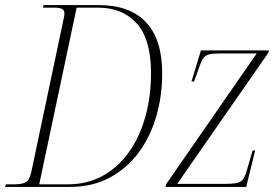

<svg xmlns="http://www.w3.org/2000/svg" viewBox="-33 -734 1082 754"><path d="M-13 0 -10 -10H21Q54 -10 68.5 -18.5Q83 -27 90 -59L218 -665Q220 -675 220 -681Q220 -695 209.5 -699.5Q199 -704 180 -704H136L138 -714H354Q478 -714 541 -646Q604 -578 604 -446Q604 -358 581 -278Q558 -198 512 -135.5Q466 -73 398 -36.5Q330 0 241 0ZM232 -10Q309 -10 369.5 -43Q430 -76 472.5 -135.5Q515 -195 537.5 -274.5Q560 -354 560 -448Q560 -580 504 -642Q448 -704 352 -704H268L121 -10ZM617 0 619 -10 975 -524H828Q802 -524 788 -520.5Q774 -517 766 -506Q758 -495 750 -472L729 -414H719L756 -536H1023L1021 -527L663 -12H853Q898 -12 912 -21Q926 -30 934 -57L959 -143H969L934 0Z"/></svg>

Font: Noto Serif Display SemiCondensed ExtraLight
Style: Italic
Weight: 200
Width: 4
Italic angle: -12°
Designer: Monotype Design Team
Foundry: Monotype Imaging Inc.
Version: Version 2.009